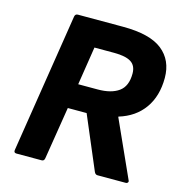

<svg xmlns="http://www.w3.org/2000/svg" viewBox="-99 -747 803 838"><g transform="rotate(15 302.5 -327.5)"><path d="M49 0Q36 0 38 -13L137 -642Q139 -655 151 -655H355Q477 -655 533 -610.5Q589 -566 589 -486Q589 -404 549.5 -348.5Q510 -293 437 -271V-269L552 -14Q555 -9 552 -4.5Q549 0 542 0H415Q405 0 400 -12L299 -250H214L176 -13Q174 0 163 0ZM231 -362H319Q380 -362 414 -386.5Q448 -411 448 -468Q448 -504 423.5 -519.5Q399 -535 347 -535H258Z"/></g></svg>

Font: Sofia Sans ExtraBold
Style: Italic
Weight: 800
Italic angle: -9°
Designer: Botio Nikoltchev, Ani Petrova
Foundry: lettersoup
Version: Version 4.100; ttfautohint (v1.8.4.7-5d5b)